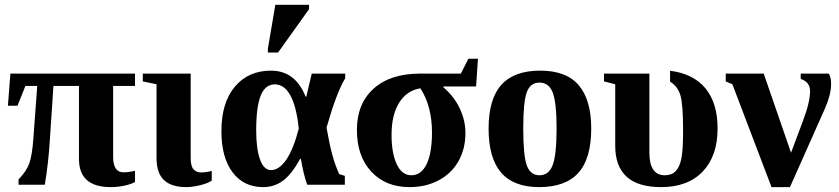

<svg xmlns="http://www.w3.org/2000/svg" viewBox="-20 -763 3466 793"><path d="M490.2 -51.3Q511.2 -51.3 537.6 -57.6V-11.2Q522 -2.4 494.1 3.7Q466.3 9.8 437.5 9.8Q306.2 9.8 306.2 -106V-408.2H200.7L186 -187Q180.2 -89.8 165 0H56.6V-22Q89.4 -55.7 101.1 -88.6Q112.8 -121.6 117.7 -189.9L133.8 -408.2H85L52.2 -326.2H12.7L22.9 -459H537.6V-408.2H447.3V-114.7Q447.3 -51.3 490.2 -51.3Z M749.5 9.8Q688.5 9.8 657.5 -19Q626.5 -47.9 626.5 -110.8V-415L569.8 -426.8V-459H767.6V-110.4Q767.6 -77.1 779.1 -64Q790.5 -50.8 811 -50.8Q831.1 -50.8 854.5 -57.1V-17.1Q838.9 -5.9 806.6 2Q774.4 9.8 749.5 9.8Z M1066.9 9.8Q986.3 9.8 940.4 -51.5Q894.5 -112.8 894.5 -221.2Q894.5 -339.4 950.2 -405.3Q1005.9 -471.2 1099.1 -471.2Q1199.7 -471.2 1242.2 -363.8H1245.1L1267.6 -459H1405.8V-439.5Q1370.6 -382.8 1328.6 -235.8Q1341.8 -161.6 1353.3 -120.8Q1364.7 -80.1 1380.9 -43.9L1404.3 -36.6V0H1249Q1233.9 -40 1222.7 -106.9H1219.7Q1185.1 -43.9 1149.2 -17.1Q1113.3 9.8 1066.9 9.8ZM1115.2 -414.6Q1075.7 -414.6 1056.9 -368.4Q1038.1 -322.3 1038.1 -224.6Q1038.1 -147.9 1054 -104.2Q1069.8 -60.5 1099.6 -60.5Q1132.8 -60.5 1162.4 -103.5Q1191.9 -146.5 1213.9 -231.4Q1205.1 -320.8 1179.9 -367.7Q1154.8 -414.6 1115.2 -414.6ZM1086.4 -545.9V-562L1117.2 -743.2H1256.3V-725.1L1128.4 -545.9Z M1764.2 -215.8Q1764.2 -324.2 1716.3 -398.4Q1660.2 -389.2 1628.7 -338.9Q1597.2 -288.6 1597.2 -206.5Q1597.2 -129.9 1618.7 -84.5Q1640.1 -39.1 1678.7 -39.1Q1720.2 -39.1 1742.2 -85.4Q1764.2 -131.8 1764.2 -215.8ZM1811 -405.8V-402.8Q1855.5 -364.7 1878.9 -315.2Q1902.3 -265.6 1902.3 -213.9Q1902.3 -147.5 1873.3 -96.7Q1844.2 -45.9 1791.5 -18.1Q1738.8 9.8 1671.4 9.8Q1572.8 9.8 1513.4 -54.2Q1454.1 -118.2 1454.1 -226.1Q1454.1 -335 1523.2 -397Q1592.3 -459 1714.4 -459H1883.3L1914.6 -520.5H1954.1L1946.3 -405.8Z M2421.9 -231.9Q2421.9 -108.4 2368.9 -49.3Q2315.9 9.8 2207 9.8Q2101.6 9.8 2049.8 -50Q1998 -109.9 1998 -231.9Q1998 -353.5 2050.5 -412.4Q2103 -471.2 2210.9 -471.2Q2319.8 -471.2 2370.8 -410.4Q2421.9 -349.6 2421.9 -231.9ZM2278.8 -231.9Q2278.8 -339.4 2262.9 -380.6Q2247.1 -421.9 2208 -421.9Q2170.4 -421.9 2155.8 -382.3Q2141.1 -342.8 2141.1 -231.9Q2141.1 -119.1 2156 -79.1Q2170.9 -39.1 2208 -39.1Q2246.6 -39.1 2262.7 -81.3Q2278.8 -123.5 2278.8 -231.9Z M2710.4 9.8Q2521 9.8 2521 -161.1V-415L2474.6 -426.8V-459H2662.1V-132.8Q2662.1 -39.1 2726.1 -39.1Q2754.4 -39.1 2770.8 -56.2Q2787.1 -73.2 2794.2 -108.2Q2801.3 -143.1 2801.3 -224.6Q2801.3 -332 2790.3 -369.1Q2779.3 -406.2 2747.6 -425.8V-470.7Q2843.3 -459 2893.6 -398.2Q2943.8 -337.4 2943.8 -232.4Q2943.8 -118.7 2882.3 -54.4Q2820.8 9.8 2710.4 9.8Z M3166.5 9.8 3004.9 -415 2977.5 -426.8V-459H3134.3L3247.1 -132.3L3295.9 -262.2Q3325.7 -340.8 3325.7 -386.7Q3325.7 -424.3 3287.1 -437V-459H3403.3Q3412.6 -442.9 3412.6 -416.5Q3412.6 -373 3387.7 -315.9L3242.7 9.8Z"/></svg>

Font: Tinos
Style: Bold
Weight: 700
Designer: Steve Matteson
Foundry: Monotype Imaging Inc.
Version: Version 1.23